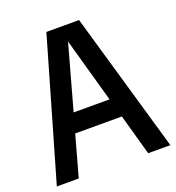

<svg xmlns="http://www.w3.org/2000/svg" viewBox="-134 -847 877 955"><g transform="rotate(-20 304.5 -370.0)"><path d="M4 0 218 -740H391L605 0H487.5L427 -216.5H180L120 0ZM208.5 -317.5H398.5L303 -658.5Z"/></g></svg>

Font: Encode Sans Condensed SemiBold
Style: Regular
Weight: 600
Width: 3
Designer: Multiple Designers
Foundry: Impallari Type
Version: Version 3.000; ttfautohint (v1.8.3) -l 8 -r 50 -G 200 -x 14 